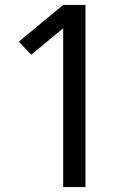

<svg xmlns="http://www.w3.org/2000/svg" viewBox="-20 -755 540 775"><path d="M235 0V-641L106 -534L56 -587L235 -735H325V0Z"/></svg>

Font: Iosevka Term Curly Medium
Style: Regular
Weight: 500
Designer: Belleve Invis
Foundry: Belleve Invis
Version: Version 32.3.0